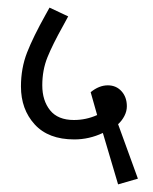

<svg xmlns="http://www.w3.org/2000/svg" viewBox="-20 -476 402 504"><path d="M250 -127Q214 -110 175 -110Q107 -110 71 -149.5Q35 -189 35 -249Q35 -297 51 -338Q67 -379 100 -438L110 -456L159 -433L146 -409Q118 -359 104.5 -325.5Q91 -292 91 -252Q91 -212 111.5 -186.5Q132 -161 174 -161Q206 -161 235 -174L218 -234Q240 -252 263 -252Q285 -252 299 -236.5Q313 -221 313 -197Q313 -184 306.5 -171.5Q300 -159 290 -150L342 -7L290 8Z"/></svg>

Font: Cambay Devanagari
Style: Regular
Weight: 400
Designer: Pooja Saxena
Foundry: Pooja Saxena
Version: Version 1.180;PS 001.180;hotconv 1.0.70;makeotf.lib2.5.58329